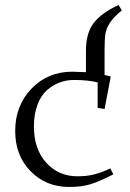

<svg xmlns="http://www.w3.org/2000/svg" viewBox="-20 -744 524 771"><path d="M41 -217.8Q41 -319.8 106.4 -387.9Q171.9 -456.1 270 -456.1L325.2 -454.1V-541Q325.2 -610.4 355.7 -650.9Q386.2 -691.4 456.1 -724.1L469.2 -702.1Q436.5 -675.8 421.6 -652.8Q406.7 -629.9 403.3 -608.2Q399.9 -586.4 399.9 -542V-442.9Q414.6 -439.9 424.8 -437L399.9 -306.2L372.1 -311V-413.1Q333.5 -422.9 276.9 -422.9Q247.1 -422.9 219.7 -412.8Q192.4 -402.8 168.5 -381.8Q144.5 -360.8 130.4 -323.2Q116.2 -285.6 116.2 -235.8Q116.2 -145.5 165.5 -90.8Q214.8 -36.1 291 -36.1Q329.1 -36.1 358.9 -43.7Q388.7 -51.3 422.9 -67.9L435.1 -43.9Q378.9 -15.1 343.3 -4.2Q307.6 6.8 257.8 6.8Q165 6.8 103 -56.2Q41 -119.1 41 -217.8Z"/></svg>

Font: Dehuti
Style: Book
Weight: 400
Version: Version 1.2